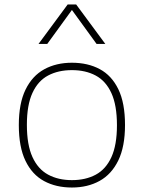

<svg xmlns="http://www.w3.org/2000/svg" viewBox="-20 -828 642 857"><path d="M301 9Q230 9 176.8 -19.8Q123.5 -48.5 93.8 -110Q64 -171.5 64 -270Q64 -366.5 94 -428Q124 -489.5 177.5 -518.8Q231 -548 301 -548Q372 -548 425.2 -519.5Q478.5 -491 508.2 -429.8Q538 -368.5 538 -270Q538 -173.5 508 -111.8Q478 -50 424.5 -20.5Q371 9 301 9ZM301 -24Q362 -24 407.2 -48.2Q452.5 -72.5 477.2 -126.5Q502 -180.5 502 -269Q502 -358.5 477.2 -412.5Q452.5 -466.5 407.2 -490.8Q362 -515 301 -515Q240 -515 194.8 -491Q149.5 -467 124.8 -413.2Q100 -359.5 100 -271Q100 -181.5 124.8 -127.2Q149.5 -73 194.8 -48.5Q240 -24 301 -24ZM152 -632 282 -808H320L450 -632H411L301 -783.5L191 -632Z"/></svg>

Font: Encode Sans Expanded Expanded Thin
Style: Regular
Weight: 100
Width: 7
Designer: Multiple Designers
Foundry: Impallari Type
Version: Version 3.000; ttfautohint (v1.8.3) -l 8 -r 50 -G 200 -x 14 